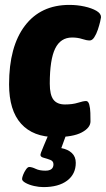

<svg xmlns="http://www.w3.org/2000/svg" viewBox="-20 -551 432 783"><path d="M207 8Q115 8 66 -46.5Q17 -101 17 -207Q17 -361 81.5 -446Q146 -531 263 -531Q295 -531 324.5 -524.5Q354 -518 373 -507Q392 -496 392 -481Q392 -478 388.5 -463Q385 -448 379 -430Q373 -412 364.5 -399Q356 -386 346 -386Q333 -386 315 -392Q297 -398 274 -398Q227 -398 205 -353Q183 -308 183 -210Q183 -164 198 -144.5Q213 -125 245 -125Q276 -125 298 -132Q320 -139 331 -139Q340 -139 344 -124.5Q348 -110 348.5 -90.5Q349 -71 349 -56Q349 -30 313.5 -11Q278 8 207 8ZM157 212Q139 212 119 207.5Q99 203 84.5 195Q70 187 70 179Q70 173 74.5 161.5Q79 150 86 140Q93 130 99 130Q110 130 125.5 137.5Q141 145 165 145Q198 145 198 119Q198 106 185 101Q172 96 158.5 92.5Q145 89 145 81Q145 78 147.5 70.5Q150 63 158 44.5Q166 26 181 -10H253L230 53Q257 58 273 73Q289 88 289 113Q289 159 254 185.5Q219 212 157 212Z"/></svg>

Font: Asap Condensed Condensed ExtraBold
Style: Italic
Weight: 800
Width: 3
Italic angle: -6°
Designer: Pablo Cosgaya
Foundry: Omnibus-Type
Version: Version 3.001; ttfautohint (v1.8.4.7-5d5b)